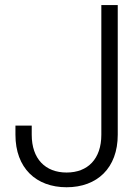

<svg xmlns="http://www.w3.org/2000/svg" viewBox="-20 -748 565 777"><path d="M249.5 9.8C373 9.8 456.5 -67.9 456.5 -202.6V-727.5H390.1V-202.6C390.1 -105 335.4 -49.8 249.5 -49.8C163.6 -49.8 108.4 -105 108.4 -202.6V-239.7H42.5V-202.6C42.5 -67.9 126 9.8 249.5 9.8Z"/></svg>

Font: Raveo Display Display Light
Style: Regular
Weight: 300
Designer: Jakub Foglar, Rasmus Andersson (Inter)
Foundry: Jakubfoglar.com
Version: Version 1.100;Glyphs 3.2.3 (3260)